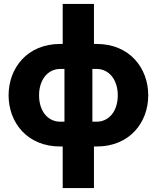

<svg xmlns="http://www.w3.org/2000/svg" viewBox="-20 -750 803 983"><path d="M301 213H461V0H475C644 0 739 -123 739 -262C739 -402 643 -525 475 -525H461V-730H301V-525H288C120 -525 24 -402 24 -262C24 -123 119 0 288 0H301ZM288 -127C225 -127 180 -181 180 -262C180 -342 225 -397 288 -397H310V-127ZM453 -127V-397H475C538 -397 583 -342 583 -262C583 -181 538 -127 475 -127Z"/></svg>

Font: FIGSv2-sans-serif ExtraBold
Style: Regular
Weight: 800
Designer: Matt McInerney, Pablo Impallari, Rodrigo Fuenzalida,Mirko Velimirovic
Foundry: Matt McInerney, Pablo Impallari, Rodrigo Fuenzalida
Version: Version 4.021;hotconv 1.0.109;makeotfexe 2.5.65596